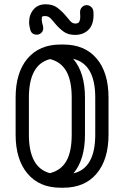

<svg xmlns="http://www.w3.org/2000/svg" viewBox="-20 -872 580 897"><path d="M53 -416Q53 -533 108.5 -598.5Q164 -664 263 -664H276Q376 -664 431.5 -598.5Q487 -533 487 -416V-243Q487 -127 431.5 -61Q376 5 276 5H263Q164 5 108.5 -61Q53 -127 53 -243ZM377 -243Q377 -126 323 -62Q425 -86 425 -243V-416Q425 -573 322 -597Q377 -533 377 -416ZM115 -416V-243Q115 -89 213 -63Q265 -76 290 -119.5Q315 -163 315 -243V-416Q315 -495 290 -539Q265 -583 214 -596Q115 -571 115 -416ZM354 -816Q354 -829 363 -838.5Q372 -848 385 -848Q397 -848 406 -839.5Q415 -831 416 -820Q417 -815 417 -810.5Q417 -806 417 -802Q417 -756 393 -732.5Q369 -709 331 -709Q298 -709 277.5 -724Q257 -739 240 -759Q227 -775 216.5 -786Q206 -797 191 -797Q181 -797 178 -795Q175 -793 175 -781Q175 -775 176.5 -767.5Q178 -760 181 -750Q182 -746 182 -740Q182 -727 173 -718.5Q164 -710 152 -710Q129 -710 122 -731Q116 -752 116 -768Q116 -803 136.5 -827.5Q157 -852 193 -852Q226 -852 247 -836.5Q268 -821 285 -801Q298 -786 308 -774Q318 -762 332 -762Q346 -762 350.5 -771Q355 -780 355 -793Q355 -806 354 -816Z"/></svg>

Font: Libertine Sup Medium
Style: Regular
Weight: 500
Designer: Bastien Sozeau
Foundry: NBR — Bastien Sozeau
Version: Version 2.003; ttfautohint (v1.8.4.7-5d5b);gftools[0.9.33]